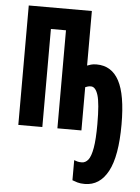

<svg xmlns="http://www.w3.org/2000/svg" viewBox="-55 -590 640 876"><g transform="rotate(5 265.0 -152.5)"><path d="M366 242Q346 242 332.5 238Q319 234 309 230V138Q317 141 324.5 143Q332 145 344 145Q361 145 373.5 129.5Q386 114 393 74.5Q400 35 400 -35Q400 -131 388.5 -167.5Q377 -204 356 -204Q347 -204 341 -202Q335 -200 330 -198V0H220V-449H151V0H41V-547H330V-297Q337 -300 347.5 -303Q358 -306 373 -306Q442 -306 476 -242.5Q510 -179 510 -43Q510 102 472.5 172Q435 242 366 242Z"/></g></svg>

Font: Noto Sans Mono Condensed
Style: Bold
Weight: 700
Width: 3
Designer: Monotype Design Team
Foundry: Monotype Imaging Inc.
Version: Version 2.014